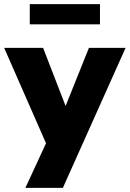

<svg xmlns="http://www.w3.org/2000/svg" viewBox="-31 -722 623 922"><path d="M91 180 190 -34 -11 -492H176L284 -213L396 -492H572L271 180ZM112 -605V-702H449V-605Z"/></svg>

Font: Nunito Sans Black
Style: Regular
Weight: 900
Designer: Vernon Adams
Foundry: Vernon Adams
Version: Version 3.006; ttfautohint (v1.8.3)